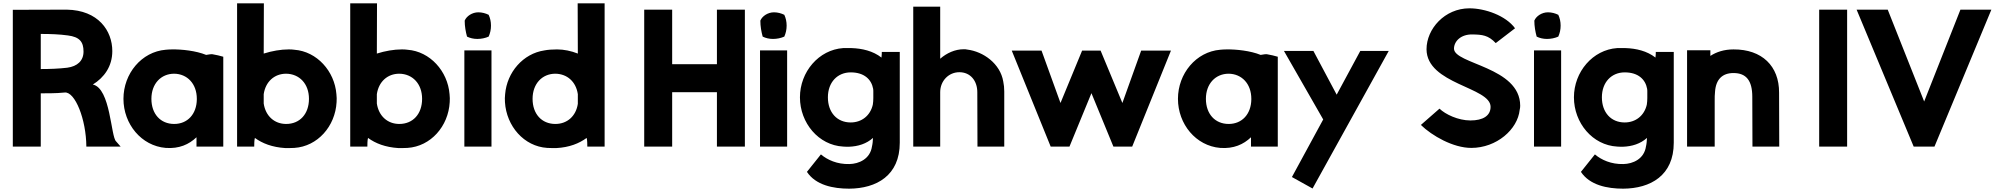

<svg xmlns="http://www.w3.org/2000/svg" viewBox="-20 -881 11999 1154"><path d="M57 0H225V-320C273 -321 310 -319 369 -325C431 -331 498 -164 499 0H705L678 -31C646 -58 645 -350 538 -373C606 -415 655 -482 655 -574C655 -696 571 -820 381 -823L57 -822ZM225 -466V-677C283 -677 338 -675 388 -668C458 -659 482 -630 482 -571C482 -516 445 -482 384 -474C334 -468 278 -466 225 -466Z M722 -287C722 -135 830 -4 976 8C1057 14 1116 -13 1161 -56V0H1322V-540C1302 -546 1280 -551 1257 -555C1249 -556 1236 -554 1219 -551C1158 -576 1072 -585 1013 -584C999 -584 987 -583 976 -582C831 -570 722 -439 722 -287ZM890 -287C890 -378 948 -438 1027 -438C1105 -437 1163 -378 1163 -287V-284C1162 -195 1107 -136 1027 -136C945 -136 890 -196 890 -287Z M1405 0H1508C1508 -8 1508 -41 1512 -52C1557 -19 1616 4 1695 9C1712 9 1730 9 1749 8C1889 -1 1995 -122 2003 -267C2004 -283 2004 -299 2002 -315C1991 -453 1885 -572 1749 -582C1738 -584 1726 -584 1714 -584C1669 -584 1615 -575 1565 -559L1566 -861H1405ZM1565 -259V-315C1576 -390 1629 -438 1700 -438C1779 -437 1837 -378 1837 -287C1837 -196 1782 -136 1700 -136C1629 -136 1576 -184 1565 -259Z M2085 0H2188C2188 -8 2188 -41 2192 -52C2237 -19 2296 4 2375 9C2392 9 2410 9 2429 8C2569 -1 2675 -122 2683 -267C2684 -283 2684 -299 2682 -315C2671 -453 2565 -572 2429 -582C2418 -584 2406 -584 2394 -584C2349 -584 2295 -575 2245 -559L2246 -861H2085ZM2245 -259V-315C2256 -390 2309 -438 2380 -438C2459 -437 2517 -378 2517 -287C2517 -196 2462 -136 2380 -136C2309 -136 2256 -184 2245 -259Z M2771 0H2934V-578H2771ZM2773 -757C2773 -723 2779 -690 2787 -661C2805 -652 2826 -647 2849 -647C2873 -647 2897 -652 2917 -661C2926 -681 2931 -703 2931 -727C2931 -751 2926 -773 2917 -792C2899 -801 2877 -807 2855 -807C2818 -807 2784 -784 2773 -757Z M3015 -267C3024 -123 3129 -1 3269 8C3288 9 3306 9 3323 9C3402 5 3461 -19 3506 -52C3510 -41 3510 -7 3510 0H3614V-861H3452L3453 -559C3413 -575 3369 -584 3328 -584C3299 -584 3272 -582 3252 -578C3124 -559 3027 -447 3016 -315C3014 -299 3014 -283 3015 -267ZM3181 -287C3181 -378 3239 -438 3318 -438C3389 -437 3442 -390 3453 -315V-257C3442 -183 3389 -136 3318 -136C3236 -136 3181 -196 3181 -287Z M3852 0H4020V-327H4289V0H4457V-823H4289V-495H4020V-823H3852Z M4548 0H4711V-578H4548ZM4550 -757C4550 -723 4556 -690 4564 -661C4582 -652 4603 -647 4626 -647C4650 -647 4674 -652 4694 -661C4703 -681 4708 -703 4708 -727C4708 -751 4703 -773 4694 -792C4676 -801 4654 -807 4632 -807C4595 -807 4561 -784 4550 -757Z M4788 -296C4788 -142 4900 -8 5048 0C5059 1 5071 1 5082 1C5138 -1 5188 -17 5227 -52C5226 -34 5225 -17 5221 -1C5210 75 5142 104 5085 105C5012 107 4953 80 4914 47L4830 152C4883 232 4988 253 5084 253C5248 252 5388 174 5388 -23V-569H5280C5280 -565 5280 -548 5278 -535C5227 -575 5161 -590 5097 -592H5048C4901 -582 4788 -449 4788 -296ZM4956 -296C4956 -387 5014 -446 5093 -446C5175 -446 5218 -403 5228 -347C5229 -341 5229 -335 5229 -330V-292C5229 -278 5228 -265 5226 -252C5211 -186 5159 -145 5093 -145C5011 -145 4956 -205 4956 -296Z M5469 0H5631V-327C5631 -395 5682 -447 5746 -447C5813 -447 5854 -395 5854 -327L5855 0H6016V-331C6016 -353 6014 -372 6010 -391C5992 -499 5890 -571 5794 -583C5787 -585 5779 -585 5772 -585C5720 -585 5670 -562 5631 -528V-841H5469Z M6061 -577 6295 0H6408L6540 -321L6672 0H6785L7018 -577H6839L6726 -262L6595 -577H6484L6354 -262L6240 -577Z M7060 -287C7060 -135 7168 -4 7314 8C7395 14 7454 -13 7499 -56V0H7660V-540C7640 -546 7618 -551 7595 -555C7587 -556 7574 -554 7557 -551C7496 -576 7410 -585 7351 -584C7337 -584 7325 -583 7314 -582C7169 -570 7060 -439 7060 -287ZM7228 -287C7228 -378 7286 -438 7365 -438C7443 -437 7501 -378 7501 -287V-284C7500 -195 7445 -136 7365 -136C7283 -136 7228 -196 7228 -287Z M7697 -575 7933 -163 7745 183 7869 252 8327 -575H8156L8014 -312L7874 -575Z M8520 -130C8587 -65 8714 8 8823 8C8975 8 9102 -103 9114 -221C9116 -229 9117 -237 9117 -245C9117 -480 8719 -495 8719 -589C8720 -634 8761 -675 8829 -674C8888 -673 8925 -670 8970 -622L9086 -711C9031 -787 8906 -831 8812 -831C8663 -831 8554 -707 8554 -585C8555 -374 8939 -358 8939 -239C8939 -185 8893 -157 8818 -157C8744 -157 8667 -194 8632 -228Z M9200 0H9363V-578H9200ZM9202 -757C9202 -723 9208 -690 9216 -661C9234 -652 9255 -647 9278 -647C9302 -647 9326 -652 9346 -661C9355 -681 9360 -703 9360 -727C9360 -751 9355 -773 9346 -792C9328 -801 9306 -807 9284 -807C9247 -807 9213 -784 9202 -757Z M9440 -296C9440 -142 9552 -8 9700 0C9711 1 9723 1 9734 1C9790 -1 9840 -17 9879 -52C9878 -34 9877 -17 9873 -1C9862 75 9794 104 9737 105C9664 107 9605 80 9566 47L9482 152C9535 232 9640 253 9736 253C9900 252 10040 174 10040 -23V-569H9932C9932 -565 9932 -548 9930 -535C9879 -575 9813 -590 9749 -592H9700C9553 -582 9440 -449 9440 -296ZM9608 -296C9608 -387 9666 -446 9745 -446C9827 -446 9870 -403 9880 -347C9881 -341 9881 -335 9881 -330V-292C9881 -278 9880 -265 9878 -252C9863 -186 9811 -145 9745 -145C9663 -145 9608 -205 9608 -296Z M10120 0H10286V-276C10286 -295 10286 -313 10288 -329C10293 -404 10332 -442 10399 -442C10476 -442 10512 -396 10512 -299L10513 0H10674L10673 -324C10674 -484 10570 -585 10399 -584C10343 -584 10297 -569 10260 -545V-579H10120Z M10914 0H11082V-823H10914Z M11139 -823 11482 0H11607L11949 -823H11763L11545 -271L11326 -823Z"/></svg>

Font: Rabbid Highway Sign IV
Style: Bd
Weight: 400
Foundry: Cannot Into Space Fonts
Version: Version 0.277